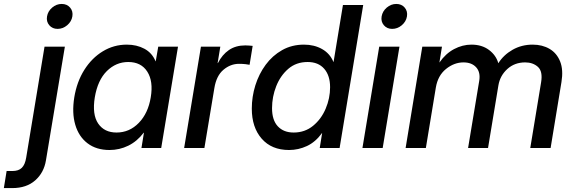

<svg xmlns="http://www.w3.org/2000/svg" viewBox="-126 -753 2923 977"><path d="M100.6 -515.6H204.1L107.9 62.5Q97.7 125.5 53.2 164.8Q8.8 204.1 -63.5 204.1H-106.4L-92.3 117.2H-62.5Q-31.7 117.2 -15.1 101.1Q1.5 85 7.3 48.8ZM167 -606Q140.6 -606 124.8 -624.5Q108.9 -643.1 113.3 -669.4Q117.7 -695.8 139.4 -714.4Q161.1 -732.9 188 -732.9Q214.8 -732.9 230.7 -714.4Q246.6 -695.8 242.2 -669.4Q237.8 -643.1 215.8 -624.5Q193.8 -606 167 -606Z M431.6 10.3Q364.3 10.3 319.6 -23.7Q274.9 -57.6 257.1 -117.9Q239.3 -178.2 252 -257.8Q265.1 -337.4 303.2 -397.7Q341.3 -458 397.2 -491.9Q453.1 -525.9 519.5 -525.9Q569.8 -525.9 608.9 -504.9Q647.9 -483.9 665.5 -441.4H666.5L679.2 -515.6H779.8L694.3 0H593.8L606.4 -77.6H605Q571.8 -33.7 526.9 -11.7Q481.9 10.3 431.6 10.3ZM466.8 -78.6Q532.7 -78.6 580.3 -127.7Q627.9 -176.8 641.1 -257.8Q654.8 -339.4 623.5 -388.4Q592.3 -437.5 526.4 -437.5Q464.4 -437.5 417.7 -391.4Q371.1 -345.2 356.4 -257.8Q342.3 -170.4 373.5 -124.5Q404.8 -78.6 466.8 -78.6Z M811 0 896.5 -515.6H995.1L981.4 -432.1H982.9Q1004.4 -474.6 1038.8 -498.3Q1073.2 -522 1122.6 -522Q1134.3 -522 1144 -521Q1153.8 -520 1159.7 -519.5L1144 -423.3Q1138.2 -424.8 1123.3 -426.5Q1108.4 -428.2 1090.3 -428.2Q1046.9 -428.2 1011 -397.9Q975.1 -367.7 964.8 -304.7L914.1 0Z M1344.7 10.3Q1255.9 10.3 1205.6 -47.4Q1155.3 -105 1155.3 -200.2Q1155.3 -260.7 1173.3 -318.6Q1191.4 -376.5 1225.8 -423.3Q1260.3 -470.2 1309.6 -498Q1358.9 -525.9 1420.9 -525.9Q1473.1 -525.9 1513.2 -503.2Q1553.2 -480.5 1570.8 -437.5H1571.3L1619.1 -727.5H1722.2L1602.1 0H1501L1513.2 -76.2H1512.7Q1479.5 -30.3 1436 -10Q1392.6 10.3 1344.7 10.3ZM1368.2 -78.6Q1425.3 -78.6 1467 -112.8Q1508.8 -147 1531.2 -200Q1553.7 -252.9 1553.7 -309.1Q1553.7 -368.7 1523.7 -403.1Q1493.7 -437.5 1439.5 -437.5Q1381.3 -437.5 1341.1 -402.8Q1300.8 -368.2 1279.5 -314.2Q1258.3 -260.3 1258.3 -202.6Q1258.3 -141.6 1287.8 -110.1Q1317.4 -78.6 1368.2 -78.6Z M1718.3 0 1803.7 -515.6H1906.7L1821.3 0ZM1869.6 -606Q1843.3 -606 1827.4 -624.5Q1811.5 -643.1 1815.9 -669.4Q1820.3 -695.8 1842 -714.4Q1863.8 -732.9 1890.6 -732.9Q1917.5 -732.9 1933.3 -714.4Q1949.2 -695.8 1944.8 -669.4Q1940.4 -643.1 1918.5 -624.5Q1896.5 -606 1869.6 -606Z M1938 0 2022.9 -515.6H2123L2109.9 -434.6Q2141.6 -480.5 2184.6 -503.2Q2227.5 -525.9 2272.9 -525.9Q2326.2 -525.9 2362.3 -498.8Q2398.4 -471.7 2409.7 -431.2Q2436.5 -473.6 2482.4 -499.8Q2528.3 -525.9 2584.5 -525.9Q2633.8 -525.9 2670.7 -504.2Q2707.5 -482.4 2724.4 -439.9Q2741.2 -397.5 2731 -335.4L2675.8 0H2572.3L2627.4 -334Q2636.7 -389.6 2611.3 -412.6Q2585.9 -435.5 2546.4 -435.5Q2492.7 -435.5 2455.6 -401.9Q2418.5 -368.2 2410.2 -318.8L2357.4 0H2255.9L2312.5 -341.3Q2319.8 -385.3 2297.1 -410.4Q2274.4 -435.5 2232.4 -435.5Q2185.1 -435.5 2143.6 -402.1Q2102.1 -368.7 2091.8 -307.6L2041 0Z"/></svg>

Font: Inter Display Medium
Style: Italic
Weight: 500
Italic angle: -9.39999°
Designer: Rasmus Andersson
Foundry: rsms
Version: Version 4.000;git-a52131595